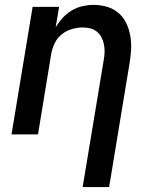

<svg xmlns="http://www.w3.org/2000/svg" viewBox="-20 -548 640 783"><path d="M317 215 403 -303Q406 -319 406.5 -335Q407 -351 404 -366.5Q401 -382 394 -395.5Q387 -409 375.5 -418.5Q364 -428 349 -432Q334 -436 317 -436Q296 -436 273.5 -429.5Q251 -423 232.5 -408.5Q214 -394 203.5 -372.5Q193 -351 189 -329L135 0H27L113 -520H221L207 -437Q219 -457 235.5 -475Q252 -493 273 -505.5Q294 -518 317 -523Q340 -528 362 -528Q391 -528 417.5 -520Q444 -512 464 -494.5Q484 -477 495.5 -452.5Q507 -428 511.5 -401Q516 -374 514.5 -345.5Q513 -317 508 -288L425 215Z"/></svg>

Font: Iosevka Semibold Extended
Style: Italic
Weight: 600
Width: 7
Italic angle: -9°
Monospace: yes
Designer: Belleve Invis
Foundry: Belleve Invis
Version: Version 32.5.0; ttfautohint (v1.8.4)